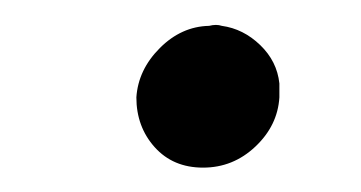

<svg xmlns="http://www.w3.org/2000/svg" viewBox="-20 -374 293 156"><path d="M90.8 -294.9Q92.3 -317.4 109.9 -335Q127.4 -352.5 149.9 -353Q155.8 -354.5 160.2 -353Q177.7 -350.6 191.4 -337.4Q205.1 -324.2 207 -306.2V-294.9Q205.6 -272 187.5 -254.9Q169.4 -237.8 145 -237.8Q120.6 -237.8 105.7 -254.4Q90.8 -271 90.8 -294.9Z"/></svg>

Font: Common Serif SemiBold
Style: Italic
Weight: 600
Italic angle: -12°
Designer: Philipp H. Poll, Khaled Hosny
Foundry: Stefan Peev, Context Ltd.
Version: Version 1.026